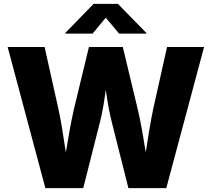

<svg xmlns="http://www.w3.org/2000/svg" viewBox="-20 -970 1092 990"><path d="M213.9 0 19.5 -727.5H210L281.7 -405.8Q292.5 -356.4 301.3 -301Q310.1 -245.6 318.6 -189.9Q327.1 -134.3 335.4 -84H302.2Q311.5 -134.3 320.6 -189.9Q329.6 -245.6 339.6 -301Q349.6 -356.4 360.8 -405.8L438.5 -727.5H613.3L690.4 -405.8Q702.1 -356.4 711.9 -301Q721.7 -245.6 730.7 -189.9Q739.7 -134.3 749.5 -84H715.3Q724.1 -134.3 732.4 -189.9Q740.7 -245.6 750 -301Q759.3 -356.4 769.5 -405.8L841.3 -727.5H1032.2L837.4 0H642.1L556.2 -341.3Q540 -405.8 529.1 -481.7Q518.1 -557.6 503.4 -635.7H548.3Q531.7 -558.6 522 -483.2Q512.2 -407.7 495.6 -341.3L409.2 0ZM457.5 -796.9H316.4V-799.8L462.9 -950.2H587.9L734.9 -799.8V-796.9H593.8L525.4 -878.9Z"/></svg>

Font: Inter 17pt ExtraBold
Style: Regular
Weight: 800
Version: Version 4.001;git-66647c0bb